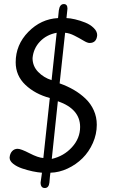

<svg xmlns="http://www.w3.org/2000/svg" viewBox="-20 -860 588 956"><path d="M269 -770 272.9 -808.1Q277.3 -839.8 297.9 -839.8Q315.9 -839.8 315.9 -816.9L311 -770Q329.1 -769.5 354 -763.7Q378.9 -757.8 404.1 -747.8Q429.2 -737.8 446.5 -720.9Q463.9 -704.1 463.9 -685.1Q460.9 -646 425.8 -646Q415 -646 395.3 -658Q375.5 -669.9 350.6 -682.6Q325.7 -695.3 304.2 -696.8L276.9 -444.8Q315.4 -431.2 347.4 -412.6Q379.4 -394 405.8 -368.9Q432.1 -343.8 447 -310.5Q461.9 -277.3 461.9 -238.8Q461.9 -191.9 442.4 -147.9Q422.9 -104 390.9 -72.3Q358.9 -40.5 316.7 -20.8Q274.4 -1 231 0Q228.5 16.1 226.1 48.8Q223.1 76.2 203.1 76.2Q182.1 76.2 182.1 48.8L189 0Q168.5 -1.5 142.8 -6.8Q117.2 -12.2 90.3 -21.2Q63.5 -30.3 45.7 -44.4Q27.8 -58.6 27.8 -75.2Q29.3 -95.2 40.3 -107.2Q51.3 -119.1 67.9 -119.1Q84 -119.1 127 -96.9Q169.9 -74.7 195.8 -73.2L228 -372.1Q154.8 -391.6 106.4 -437.5Q58.1 -483.4 58.1 -549.8Q58.1 -637.2 121.1 -701.4Q184.1 -765.6 269 -770ZM268.1 -356 237.8 -68.8Q297.9 -82.5 338.4 -127Q378.9 -171.4 378.9 -228Q378.9 -317.4 268.1 -356ZM236.8 -460.9 262.2 -696.8Q211.9 -687.5 179.2 -653.3Q146.5 -619.1 142.1 -570.8Q142.1 -530.8 169.7 -502.2Q197.3 -473.6 236.8 -460.9Z"/></svg>

Font: BPreplay
Style: Italic
Weight: 400
Italic angle: -6°
Designer: Magenta/George Triantafyllakos
Foundry: Magenta/George Triantafyllakos
Version: Version 1.00